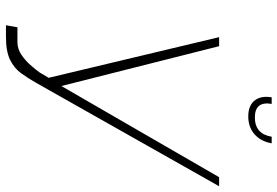

<svg xmlns="http://www.w3.org/2000/svg" viewBox="-168 -782 959 664"><g transform="rotate(90 312.0 -449.5)"><path d="M66.8 9.9 73.9 -29.8H125Q148.4 -29.8 168.5 -43.3Q188.6 -56.8 204.4 -74.8Q220.2 -92.7 230.1 -106.5L248.6 -137.8L108 -727.3H139.2L277 -181.8L592.3 -727.3H623.6L265.6 -93.8Q249.6 -65.7 232.4 -42.1Q215.2 -18.5 186.3 -4.3Q157.3 9.9 106.5 9.9ZM452.4 -909.1H475.1Q468.8 -871.8 444.1 -850Q419.4 -828.1 382.1 -828.1Q344.8 -828.1 327.2 -850Q309.7 -871.8 316.1 -909.1H338.8Q328.8 -850.9 385.7 -850.9Q442.5 -850.9 452.4 -909.1Z"/></g></svg>

Font: Inter Thin  BETA
Style: Italic
Weight: 100
Italic angle: -9.39999°
Designer: Rasmus Andersson
Foundry: rsms
Version: Version 3.011;git-f93a4a705